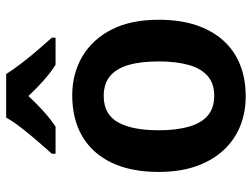

<svg xmlns="http://www.w3.org/2000/svg" viewBox="-117 -689 816 622"><g transform="rotate(-90 291.0 -378.0)"><path d="M538 -272Q538 -204 521 -152Q504 -100 471.5 -63.5Q439 -27 393 -8.5Q347 10 290 10Q237 10 192 -8.5Q147 -27 114 -63.5Q81 -100 63 -152Q45 -204 45 -272Q45 -362 75 -424.5Q105 -487 160.5 -519.5Q216 -552 293 -552Q364 -552 419.5 -519Q475 -486 506.5 -424Q538 -362 538 -272ZM180 -272Q180 -215 191.5 -174.5Q203 -134 227.5 -113Q252 -92 292 -92Q331 -92 355.5 -113Q380 -134 391.5 -174.5Q403 -215 403 -272Q403 -330 391.5 -369.5Q380 -409 355.5 -429.5Q331 -450 291 -450Q232 -450 206 -404Q180 -358 180 -272ZM362 -766Q376 -744 397 -716.5Q418 -689 440.5 -663Q463 -637 480 -618V-606H392Q367 -622 341.5 -644.5Q316 -667 291 -694Q266 -667 241.5 -645Q217 -623 192 -606H104V-618Q122 -638 144 -663.5Q166 -689 187.5 -716.5Q209 -744 221 -766Z"/></g></svg>

Font: Noto Sans Display SemiBold
Style: Regular
Weight: 600
Designer: Monotype Design Team
Foundry: Monotype Imaging Inc.
Version: Version 2.003